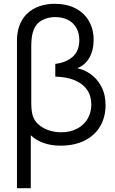

<svg xmlns="http://www.w3.org/2000/svg" viewBox="-20 -755 607 1015"><path d="M69.7 -540Q69.7 -582.8 81.7 -616.7Q94.7 -654.2 121.2 -680.8Q147.8 -707.3 186.1 -721.2Q224.3 -735 270.7 -735Q330.8 -735 377.2 -711.8Q423.7 -688.5 449.3 -645.1Q475 -601.7 475 -543.3Q475 -490 452.9 -450.5Q430.8 -411 388.3 -394.3Q425.2 -387.2 459.5 -362.9Q493.8 -338.7 515.9 -297.1Q538 -255.5 538 -199.3Q538 -135.8 509.6 -87.5Q481.2 -39.2 427.6 -12.1Q374 15 300.3 15Q249.8 15 209.9 0.7Q170 -13.7 142.7 -40V240H69.7ZM303.7 -55.7Q350 -55.7 386.1 -74Q422.2 -92.3 442.4 -125.8Q462.7 -159.2 462.7 -202.7Q462.7 -248.8 439.6 -281.4Q416.5 -314 373.8 -331.3Q331 -348.7 272.3 -350V-417.3Q329.7 -424 364.5 -455.2Q399.3 -486.3 399.3 -543Q399.3 -580.7 383.4 -608.1Q367.5 -635.5 338.8 -650.1Q310 -664.7 272.3 -664.7Q231.7 -664.7 200.4 -646.9Q169.2 -629.2 156.3 -592.7Q145.3 -562.3 145.3 -511.7V-211Q145.3 -169.3 153 -143.7Q161.3 -116.8 183.8 -96.8Q206.2 -76.8 237.7 -66.2Q269.2 -55.7 303.7 -55.7Z"/></svg>

Font: Vela Sans GX ExtLt
Style: Regular
Weight: 200
Designer: Principal design: Mikhail Sharanda - project Manrope.
Design modification: Ravid Balaliev
Foundry: Mikhail Sharanda
Version: Version 1.001